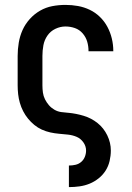

<svg xmlns="http://www.w3.org/2000/svg" viewBox="-20 -548 540 783"><path d="M261 215V127H262Q275 127 288 124Q301 121 311 112.5Q321 104 326 91.5Q331 79 331 66Q331 48 320 32.5Q309 17 292.5 10Q276 3 257.5 1Q239 -1 221 -2.5Q203 -4 185 -8Q167 -12 150.5 -19.5Q134 -27 120 -38.5Q106 -50 94.5 -64Q83 -78 74.5 -94.5Q66 -111 61 -128.5Q56 -146 54 -164Q52 -182 52 -200V-320Q52 -347 56.5 -374Q61 -401 72 -425.5Q83 -450 101.5 -470.5Q120 -491 143.5 -504.5Q167 -518 193.5 -523Q220 -528 247 -528Q273 -528 298 -523.5Q323 -519 346 -508Q369 -497 387.5 -479Q406 -461 418 -438.5Q430 -416 436 -391Q442 -366 442 -341Q442 -341 442 -340.5Q442 -340 442 -339H341Q341 -339 341 -339.5Q341 -340 341 -340Q341 -360 335.5 -378.5Q330 -397 317 -412Q304 -427 285.5 -433.5Q267 -440 247 -440Q226 -440 206 -430.5Q186 -421 173.5 -403Q161 -385 157 -363.5Q153 -342 153 -320V-200Q153 -185 155 -170.5Q157 -156 163.5 -143Q170 -130 179.5 -119Q189 -108 202 -100.5Q215 -93 229.5 -91Q244 -89 258 -88H259Q291 -85 322 -75.5Q353 -66 378 -46Q403 -26 417.5 4Q432 34 432 66Q432 87 427 108.5Q422 130 410.5 148Q399 166 382 179.5Q365 193 345.5 201Q326 209 304.5 212Q283 215 262 215Z"/></svg>

Font: Zed Mono Semibold
Style: Regular
Weight: 600
Monospace: yes
Designer: Belleve Invis
Foundry: Belleve Invis
Version: Version 1.0.0; ttfautohint (v1.8.4)